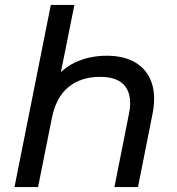

<svg xmlns="http://www.w3.org/2000/svg" viewBox="-20 -762 721 782"><path d="M415 -535Q485 -535 532 -507Q579 -479 597.5 -425.5Q616 -372 601 -297L542 0H446L505 -297Q520 -369 491 -409Q462 -449 387 -449Q310 -449 259 -407.5Q208 -366 191 -280L135 0H39L187 -742H283L210 -378L188 -419Q226 -479 284.5 -507Q343 -535 415 -535Z"/></svg>

Font: MOST Montserrat Medium
Style: Italic
Weight: 500
Italic angle: -11.3°
Designer: Julieta Ulanovsky
Foundry: Julieta Ulanovsky
Version: Version 8.000;March 11, 2024;FontCreator 15.0.0.2926 64-bit